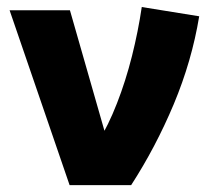

<svg xmlns="http://www.w3.org/2000/svg" viewBox="-20 -540 626 560"><path d="M183 0 8 -510H184L304 -91L265.5 -125Q296 -174 321.2 -238.8Q346.5 -303.5 364.8 -376Q383 -448.5 393.5 -519.5L561 -492.5Q539.5 -362 486.8 -236.2Q434 -110.5 362.5 0Z"/></svg>

Font: Geologica Thin Roman
Style: Bold
Weight: 700
Version: Version 1.010;gftools[0.9.28]